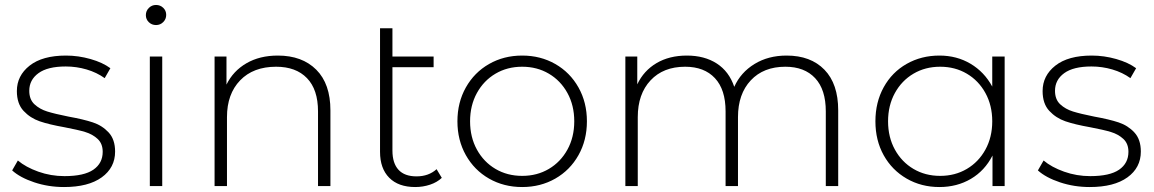

<svg xmlns="http://www.w3.org/2000/svg" viewBox="-20 -750 4653 774"><path d="M118 -15C156 -2.3 196 4 238 4C303.3 4 354 -9 390 -35C426 -61 444 -95.7 444 -139C444 -171.7 435.3 -197.3 418 -216C400.7 -234.7 379.5 -248.2 354.5 -256.5C329.5 -264.8 296.7 -272.7 256 -280C219.3 -287.3 190.8 -294.2 170.5 -300.5C150.2 -306.8 133 -316.5 119 -329.5C105 -342.5 98 -360.7 98 -384C98 -413.3 110.3 -437 135 -455C159.7 -473 196.3 -482 245 -482C273.7 -482 301.7 -478 329 -470C356.3 -462 380.7 -450.3 402 -435L425 -475C404.3 -490.3 377.7 -502.7 345 -512C312.3 -521.3 279.3 -526 246 -526C182.7 -526 133.8 -512.5 99.5 -485.5C65.2 -458.5 48 -424.3 48 -383C48 -349 57 -322.3 75 -303C93 -283.7 114.7 -269.7 140 -261C165.3 -252.3 198.7 -244.3 240 -237C275.3 -230.3 303 -224 323 -218C343 -212 359.8 -202.7 373.5 -190C387.2 -177.3 394 -160 394 -138C394 -107.3 381.5 -83.3 356.5 -66C331.5 -48.7 292.7 -40 240 -40C203.3 -40 168.2 -46 134.5 -58C100.8 -70 73.3 -85 52 -103L29 -63C50.3 -43.7 80 -27.7 118 -15Z M584 -522V0H634V-522ZM580 -660.5C588 -652.8 597.7 -649 609 -649C620.3 -649 630 -653 638 -661C646 -669 650 -678.7 650 -690C650 -701.3 646 -710.8 638 -718.5C630 -726.2 620.3 -730 609 -730C597.7 -730 588 -726 580 -718C572 -710 568 -700.3 568 -689C568 -677.7 572 -668.2 580 -660.5Z M1255 -469C1217 -507 1165.3 -526 1100 -526C1051.3 -526 1009.2 -515.7 973.5 -495C937.8 -474.3 911 -445.7 893 -409V-522H845V0H895V-278C895 -340 912.7 -389.3 948 -426C983.3 -462.7 1031.7 -481 1093 -481C1146.3 -481 1187.8 -465.7 1217.5 -435C1247.2 -404.3 1262 -359.7 1262 -301V0H1312V-305C1312 -376.3 1293 -431 1255 -469Z M1761 -33 1740 -68C1718.7 -48.7 1691.7 -39 1659 -39C1627 -39 1602.8 -47.8 1586.5 -65.5C1570.2 -83.2 1562 -109 1562 -143V-479H1728V-522H1562V-636H1512V-138C1512 -93.3 1524.3 -58.5 1549 -33.5C1573.7 -8.5 1608.7 4 1654 4C1674.7 4 1694.5 0.8 1713.5 -5.5C1732.5 -11.8 1748.3 -21 1761 -33Z M1951.5 -30C1991.2 -7.3 2035.7 4 2085 4C2134.3 4 2178.8 -7.3 2218.5 -30C2258.2 -52.7 2289.3 -84.2 2312 -124.5C2334.7 -164.8 2346 -210.3 2346 -261C2346 -311.7 2334.7 -357.2 2312 -397.5C2289.3 -437.8 2258.2 -469.3 2218.5 -492C2178.8 -514.7 2134.3 -526 2085 -526C2035.7 -526 1991.2 -514.7 1951.5 -492C1911.8 -469.3 1880.7 -437.8 1858 -397.5C1835.3 -357.2 1824 -311.7 1824 -261C1824 -210.3 1835.3 -164.8 1858 -124.5C1880.7 -84.2 1911.8 -52.7 1951.5 -30ZM2192.5 -69C2160.8 -50.3 2125 -41 2085 -41C2045 -41 2009.2 -50.3 1977.5 -69C1945.8 -87.7 1920.8 -113.7 1902.5 -147C1884.2 -180.3 1875 -218.3 1875 -261C1875 -303.7 1884.2 -341.7 1902.5 -375C1920.8 -408.3 1945.8 -434.3 1977.5 -453C2009.2 -471.7 2045 -481 2085 -481C2125 -481 2160.8 -471.7 2192.5 -453C2224.2 -434.3 2249.2 -408.3 2267.5 -375C2285.8 -341.7 2295 -303.7 2295 -261C2295 -218.3 2285.8 -180.3 2267.5 -147C2249.2 -113.7 2224.2 -87.7 2192.5 -69Z M3303.5 -469C3266.5 -507 3215.7 -526 3151 -526C3101.7 -526 3058.5 -514.7 3021.5 -492C2984.5 -469.3 2957.3 -438.7 2940 -400C2926 -441.3 2902.5 -472.7 2869.5 -494C2836.5 -515.3 2796.3 -526 2749 -526C2701.7 -526 2660.8 -515.8 2626.5 -495.5C2592.2 -475.2 2566.3 -446.7 2549 -410V-522H2501V0H2551V-278C2551 -340 2568.2 -389.3 2602.5 -426C2636.8 -462.7 2683.3 -481 2742 -481C2793.3 -481 2833.3 -465.7 2862 -435C2890.7 -404.3 2905 -359.7 2905 -301V0H2955V-278C2955 -340 2972.2 -389.3 3006.5 -426C3040.8 -462.7 3087.3 -481 3146 -481C3197.3 -481 3237.3 -465.7 3266 -435C3294.7 -404.3 3309 -359.7 3309 -301V0H3359V-305C3359 -376.3 3340.5 -431 3303.5 -469Z M4030 -522H3980V-401C3958.7 -440.3 3929.5 -471 3892.5 -493C3855.5 -515 3813.7 -526 3767 -526C3718.3 -526 3674.3 -514.8 3635 -492.5C3595.7 -470.2 3564.8 -438.8 3542.5 -398.5C3520.2 -358.2 3509 -312.3 3509 -261C3509 -209.7 3520.2 -164 3542.5 -124C3564.8 -84 3595.7 -52.7 3635 -30C3674.3 -7.3 3718.3 4 3767 4C3814.3 4 3856.7 -7 3894 -29C3931.3 -51 3960.3 -82.3 3981 -123V0H4030ZM3877.5 -69C3845.8 -50.3 3810 -41 3770 -41C3730 -41 3694.2 -50.3 3662.5 -69C3630.8 -87.7 3605.8 -113.7 3587.5 -147C3569.2 -180.3 3560 -218.3 3560 -261C3560 -303.7 3569.2 -341.7 3587.5 -375C3605.8 -408.3 3630.8 -434.3 3662.5 -453C3694.2 -471.7 3730 -481 3770 -481C3810 -481 3845.8 -471.7 3877.5 -453C3909.2 -434.3 3934.2 -408.3 3952.5 -375C3970.8 -341.7 3980 -303.7 3980 -261C3980 -218.3 3970.8 -180.3 3952.5 -147C3934.2 -113.7 3909.2 -87.7 3877.5 -69Z M4253 -15C4291 -2.3 4331 4 4373 4C4438.3 4 4489 -9 4525 -35C4561 -61 4579 -95.7 4579 -139C4579 -171.7 4570.3 -197.3 4553 -216C4535.7 -234.7 4514.5 -248.2 4489.5 -256.5C4464.5 -264.8 4431.7 -272.7 4391 -280C4354.3 -287.3 4325.8 -294.2 4305.5 -300.5C4285.2 -306.8 4268 -316.5 4254 -329.5C4240 -342.5 4233 -360.7 4233 -384C4233 -413.3 4245.3 -437 4270 -455C4294.7 -473 4331.3 -482 4380 -482C4408.7 -482 4436.7 -478 4464 -470C4491.3 -462 4515.7 -450.3 4537 -435L4560 -475C4539.3 -490.3 4512.7 -502.7 4480 -512C4447.3 -521.3 4414.3 -526 4381 -526C4317.7 -526 4268.8 -512.5 4234.5 -485.5C4200.2 -458.5 4183 -424.3 4183 -383C4183 -349 4192 -322.3 4210 -303C4228 -283.7 4249.7 -269.7 4275 -261C4300.3 -252.3 4333.7 -244.3 4375 -237C4410.3 -230.3 4438 -224 4458 -218C4478 -212 4494.8 -202.7 4508.5 -190C4522.2 -177.3 4529 -160 4529 -138C4529 -107.3 4516.5 -83.3 4491.5 -66C4466.5 -48.7 4427.7 -40 4375 -40C4338.3 -40 4303.2 -46 4269.5 -58C4235.8 -70 4208.3 -85 4187 -103L4164 -63C4185.3 -43.7 4215 -27.7 4253 -15Z"/></svg>

Font: Montserrat Custom ExtraLight
Style: Regular
Weight: 300
Designer: Julieta Ulanovsky
Foundry: Julieta Ulanovsky
Version: Version 7.200